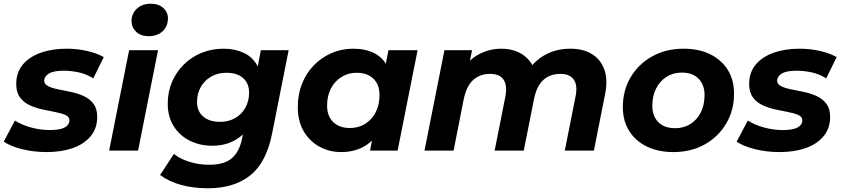

<svg xmlns="http://www.w3.org/2000/svg" viewBox="-35 -807 4514 1029"><path d="M215 8Q144 8 81.5 -8Q19 -24 -15 -48L45 -161Q80 -138 130.5 -124Q181 -110 232 -110Q287 -110 312 -124Q337 -138 337 -162Q337 -181 316 -190.5Q295 -200 263 -206Q231 -212 194.5 -220Q158 -228 125.5 -242.5Q93 -257 72.5 -284.5Q52 -312 52 -357Q52 -418 86.5 -460Q121 -502 182.5 -524Q244 -546 322 -546Q378 -546 431 -534Q484 -522 521 -501L465 -387Q427 -411 385.5 -419.5Q344 -428 306 -428Q251 -428 226.5 -412.5Q202 -397 202 -375Q202 -356 222.5 -345.5Q243 -335 275 -328.5Q307 -322 344 -314.5Q381 -307 413 -292.5Q445 -278 465.5 -251.5Q486 -225 486 -180Q486 -119 450.5 -76.5Q415 -34 354 -13Q293 8 215 8Z M550 0 657 -538H812L705 0ZM762 -613Q720 -613 695 -636.5Q670 -660 670 -694Q670 -734 698.5 -760.5Q727 -787 773 -787Q815 -787 840 -764.5Q865 -742 865 -709Q865 -666 836.5 -639.5Q808 -613 762 -613Z M1079 202Q1001 202 935.5 184Q870 166 823 131L897 18Q929 44 979.5 60Q1030 76 1086 76Q1167 76 1207.5 41Q1248 6 1262 -63L1281 -160L1317 -286L1341 -422L1363 -538H1512L1423 -90Q1392 65 1305.5 133.5Q1219 202 1079 202ZM1102 -26Q1036 -26 982 -53Q928 -80 896 -130.5Q864 -181 864 -252Q864 -314 886.5 -367Q909 -420 949.5 -460.5Q990 -501 1044.5 -523.5Q1099 -546 1164 -546Q1223 -546 1271 -524Q1319 -502 1345.5 -453Q1372 -404 1365 -322Q1359 -233 1326 -166.5Q1293 -100 1236.5 -63Q1180 -26 1102 -26ZM1144 -154Q1190 -154 1225 -174Q1260 -194 1280 -229.5Q1300 -265 1300 -311Q1300 -360 1268 -388.5Q1236 -417 1179 -417Q1133 -417 1097.5 -397Q1062 -377 1041.5 -341.5Q1021 -306 1021 -260Q1021 -211 1054 -182.5Q1087 -154 1144 -154Z M1793 8Q1731 8 1678 -20.5Q1625 -49 1593 -103Q1561 -157 1561 -233Q1561 -301 1583.5 -358Q1606 -415 1647 -457Q1688 -499 1742 -522.5Q1796 -546 1858 -546Q1925 -546 1973 -521Q2021 -496 2044.5 -443.5Q2068 -391 2061 -308Q2056 -213 2022 -141.5Q1988 -70 1930.5 -31Q1873 8 1793 8ZM1841 -121Q1887 -121 1922.5 -143.5Q1958 -166 1978.5 -205.5Q1999 -245 1999 -298Q1999 -353 1966.5 -385Q1934 -417 1876 -417Q1831 -417 1795 -394.5Q1759 -372 1738.5 -332.5Q1718 -293 1718 -240Q1718 -185 1750.5 -153Q1783 -121 1841 -121ZM1948 0 1969 -107 2004 -267 2025 -427 2047 -538H2203L2096 0Z M3022 -546Q3090 -546 3137 -517.5Q3184 -489 3204 -434Q3224 -379 3207 -298L3148 0H2992L3049 -287Q3062 -347 3041 -379Q3020 -411 2968 -411Q2913 -411 2877 -378.5Q2841 -346 2827 -276L2772 0H2616L2673 -287Q2685 -347 2664.5 -379Q2644 -411 2592 -411Q2537 -411 2501 -378.5Q2465 -346 2450 -274L2396 0H2240L2347 -538H2495L2467 -401L2443 -432Q2480 -490 2535 -518Q2590 -546 2652 -546Q2702 -546 2742 -528Q2782 -510 2807.5 -474.5Q2833 -439 2837 -386L2777 -401Q2817 -472 2879.5 -509Q2942 -546 3022 -546Z M3574 8Q3492 8 3431 -22Q3370 -52 3336.5 -106Q3303 -160 3303 -233Q3303 -323 3345 -393.5Q3387 -464 3460.5 -505Q3534 -546 3628 -546Q3711 -546 3771.5 -516Q3832 -486 3865.5 -432.5Q3899 -379 3899 -305Q3899 -216 3857 -145Q3815 -74 3742 -33Q3669 8 3574 8ZM3584 -120Q3630 -120 3665.5 -142.5Q3701 -165 3721 -205Q3741 -245 3741 -298Q3741 -352 3709 -385Q3677 -418 3619 -418Q3573 -418 3537.5 -395.5Q3502 -373 3481.5 -333Q3461 -293 3461 -240Q3461 -185 3493 -152.5Q3525 -120 3584 -120Z M4143 8Q4072 8 4009.5 -8Q3947 -24 3913 -48L3973 -161Q4008 -138 4058.5 -124Q4109 -110 4160 -110Q4215 -110 4240 -124Q4265 -138 4265 -162Q4265 -181 4244 -190.5Q4223 -200 4191 -206Q4159 -212 4122.5 -220Q4086 -228 4053.5 -242.5Q4021 -257 4000.5 -284.5Q3980 -312 3980 -357Q3980 -418 4014.5 -460Q4049 -502 4110.5 -524Q4172 -546 4250 -546Q4306 -546 4359 -534Q4412 -522 4449 -501L4393 -387Q4355 -411 4313.5 -419.5Q4272 -428 4234 -428Q4179 -428 4154.5 -412.5Q4130 -397 4130 -375Q4130 -356 4150.5 -345.5Q4171 -335 4203 -328.5Q4235 -322 4272 -314.5Q4309 -307 4341 -292.5Q4373 -278 4393.5 -251.5Q4414 -225 4414 -180Q4414 -119 4378.5 -76.5Q4343 -34 4282 -13Q4221 8 4143 8Z"/></svg>

Font: Montserrat Thin
Style: Bold Italic
Weight: 700
Italic angle: -11.3°
Version: Version 9.000